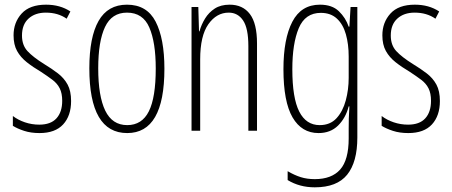

<svg xmlns="http://www.w3.org/2000/svg" viewBox="-20 -610 1934 821"><path d="M284 -178Q284 -115 250 -78Q216 -41 149 -41Q112 -41 83 -50.5Q54 -60 35 -72V-114Q57 -97 86.5 -87Q116 -77 148 -77Q197 -77 221.5 -104Q246 -131 246 -179Q246 -211 235.5 -232Q225 -253 204.5 -268.5Q184 -284 155 -303Q121 -323 94.5 -344Q68 -365 53 -392Q38 -419 38 -459Q38 -514 72.5 -552Q107 -590 177 -590Q237 -590 281 -561L265 -530Q228 -556 176 -556Q130 -556 102 -530.5Q74 -505 74 -458Q74 -417 97.5 -391.5Q121 -366 169 -336Q202 -316 228 -296Q254 -276 269 -248.5Q284 -221 284 -178Z M683 -316Q683 -41 524 -41Q362 -41 362 -318Q362 -451 401.5 -520.5Q441 -590 523 -590Q608 -590 645.5 -517.5Q683 -445 683 -316ZM400 -318Q400 -199 430 -137Q460 -75 524 -75Q587 -75 616.5 -134Q646 -193 646 -317Q646 -429 618.5 -492.5Q591 -556 523 -556Q458 -556 429 -494.5Q400 -433 400 -318Z M962 -590Q1018 -590 1048.5 -550Q1079 -510 1079 -424V-51H1042V-413Q1042 -489 1019.5 -522.5Q997 -556 958 -556Q906 -556 871 -506.5Q836 -457 836 -356V-51H799V-580H828L831 -476H833Q841 -505 857 -531Q873 -557 898.5 -573.5Q924 -590 962 -590Z M1348 -590Q1400 -590 1429 -562Q1458 -534 1471 -496H1474L1479 -580H1508V-22Q1508 83 1464.5 137Q1421 191 1326 191Q1261 191 1210 160V122Q1239 139 1266 147.5Q1293 156 1326 156Q1398 156 1434.5 115Q1471 74 1471 -18V-59Q1471 -81 1471.5 -103Q1472 -125 1474 -155H1471Q1458 -105 1425.5 -73Q1393 -41 1342 -41Q1270 -41 1231 -108Q1192 -175 1192 -314Q1192 -444 1230 -517Q1268 -590 1348 -590ZM1352 -555Q1285 -555 1257.5 -489.5Q1230 -424 1230 -314Q1230 -191 1259.5 -133Q1289 -75 1347 -75Q1392 -75 1419 -104.5Q1446 -134 1458.5 -180.5Q1471 -227 1471 -277V-368Q1471 -421 1459 -463.5Q1447 -506 1420.5 -530.5Q1394 -555 1352 -555Z M1861 -178Q1861 -115 1827 -78Q1793 -41 1726 -41Q1689 -41 1660 -50.5Q1631 -60 1612 -72V-114Q1634 -97 1663.5 -87Q1693 -77 1725 -77Q1774 -77 1798.5 -104Q1823 -131 1823 -179Q1823 -211 1812.5 -232Q1802 -253 1781.5 -268.5Q1761 -284 1732 -303Q1698 -323 1671.5 -344Q1645 -365 1630 -392Q1615 -419 1615 -459Q1615 -514 1649.5 -552Q1684 -590 1754 -590Q1814 -590 1858 -561L1842 -530Q1805 -556 1753 -556Q1707 -556 1679 -530.5Q1651 -505 1651 -458Q1651 -417 1674.5 -391.5Q1698 -366 1746 -336Q1779 -316 1805 -296Q1831 -276 1846 -248.5Q1861 -221 1861 -178Z"/></svg>

Font: Noto Sans Tamil UI ExtraCondensed ExtraLight
Style: Regular
Weight: 200
Width: 2
Designer: Jelle Bosma - Monotype Design Team
Foundry: Monotype Imaging Inc.
Version: Version 2.004; ttfautohint (v1.8.4.7-5d5b)